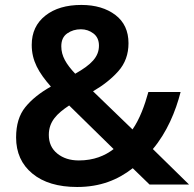

<svg xmlns="http://www.w3.org/2000/svg" viewBox="-20 -744 783 774"><path d="M308.1 -724.1C248 -724.1 199.7 -710 163.1 -681.2C126.5 -652.3 107.9 -613.3 107.9 -563C107.9 -499 135.7 -451.2 185.1 -395C141.1 -370.1 106.9 -342.8 82 -312C57.1 -281.2 44.9 -240.7 44.9 -189.9C44.9 -128.9 66.9 -80.1 110.4 -44.4C153.8 -8.3 214.4 9.8 291 9.8C384.3 9.8 455.1 -19 515.1 -65.9L583 0H742.2L596.2 -143.1C652.3 -209.5 688 -294.4 708 -373H578.1C563 -318.4 543.5 -264.6 514.2 -222.2L355 -376C395.5 -399.4 429.7 -426.3 457 -457C484.4 -487.8 498 -525.4 498 -569.8C498 -618.7 480.5 -656.7 445.3 -683.6C409.7 -710.4 364.3 -724.1 308.1 -724.1ZM306.2 -626C325.2 -626 342.3 -620.1 356.9 -608.9C371.6 -597.7 378.9 -581.1 378.9 -560.1C378.9 -514.6 348.1 -483.4 283.2 -446.8C246.6 -485.8 227.1 -518.1 227.1 -557.1C227.1 -581.1 234.9 -598.1 251 -609.4C267.1 -620.6 285.2 -626 306.2 -626ZM438 -143.1C403.3 -116.2 357.9 -97.2 297.9 -97.2C262.7 -97.2 233.9 -106.4 210.9 -125C188 -143.6 176.8 -168.5 176.8 -200.2C176.8 -253.4 208.5 -285.6 258.8 -318.8Z"/></svg>

Font: Noto Reveo Sans
Style: Regular
Weight: 600
Designer: Monotype Design Team
Foundry: Monotype Imaging Inc.
Version: Version 2.007